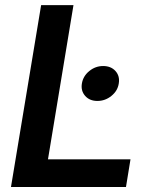

<svg xmlns="http://www.w3.org/2000/svg" viewBox="-20 -748 599 768"><path d="M23.9 0 144.5 -727.5H273.9L171.9 -110.8H502L483.9 0ZM369.6 -344.2Q338.4 -344.2 320.6 -364.5Q302.7 -384.8 307.6 -414.1Q312.5 -443.8 337.2 -463.9Q361.8 -483.9 392.6 -483.9Q423.8 -483.9 441.9 -463.9Q460 -443.8 455.1 -414.1Q450.7 -384.8 425.8 -364.5Q400.9 -344.2 369.6 -344.2Z"/></svg>

Font: Inter 24pt SemiBold
Style: Italic
Weight: 600
Italic angle: -9.3988°
Designer: Rasmus Andersson
Foundry: rsms
Version: Version 4.001;git-66647c0bb